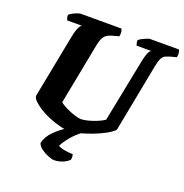

<svg xmlns="http://www.w3.org/2000/svg" viewBox="-155 -843 1135 1183"><g transform="rotate(20 412.0 -252.0)"><path d="M354 0Q324 0 288 -9.5Q252 -19 216 -34Q180 -49 151 -67.5Q122 -86 104.5 -104Q87 -122 88 -136L170 -558Q183 -622 205 -637H109Q107 -642 104 -650.5Q101 -659 102 -671Q110 -679 124.5 -686.5Q139 -694 153 -699Q167 -704 173 -704H441Q443 -700 446 -688Q449 -676 445 -655L398 -642Q367 -633 353 -614.5Q339 -596 331 -556L253 -153Q267 -140 295.5 -126Q324 -112 352.5 -103Q381 -94 395 -94Q414 -94 441.5 -101Q469 -108 497 -119.5Q525 -131 544 -144L626 -557Q640 -627 660 -637H564Q563 -640 560 -650Q557 -660 558 -671Q565 -678 579.5 -685.5Q594 -693 608 -698.5Q622 -704 628 -704H818Q820 -699 823 -687Q826 -675 822 -655L781 -644Q765 -639 752 -633.5Q739 -628 729.5 -610Q720 -592 712 -549L627 -108Q613 -92 579 -73Q545 -54 502.5 -37.5Q460 -21 420 -10.5Q380 0 354 0ZM327 200Q312 200 287 190Q262 180 240.5 164Q219 148 213 129Q222 86 259 49Q296 12 339 -14L434 -18Q396 9 366.5 45.5Q337 82 326 107Q340 115 364 120Q388 125 423 126Q425 131 426 140Q427 149 424 162Q409 178 382 189Q355 200 327 200Z"/></g></svg>

Font: Texturina Black
Style: Italic
Weight: 900
Italic angle: -11°
Designer: Guillermo Torres Carreño
Foundry: Omnibus-Type
Version: Version 1.002; ttfautohint (v1.8.3)